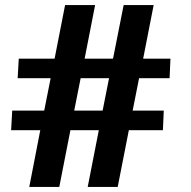

<svg xmlns="http://www.w3.org/2000/svg" viewBox="-20 -734 755 759"><path d="M273.4 -296.9H385.7L411.1 -424.8H298.8ZM95.7 4.9 139.2 -219.2H23.9L28.3 -296.9H154.8L180.2 -424.8H49.8L54.2 -502H195.8L237.3 -713.9H356L314.5 -502H426.8L468.8 -713.9H587.4L545.9 -502H653.8L650.4 -424.8H529.8L504.4 -296.9H627.4L624 -219.2H489.3L445.3 4.9H326.7L370.6 -219.2H258.3L214.4 4.9Z"/></svg>

Font: Ride
Style: Bold
Weight: 700
Version: Version 3.000